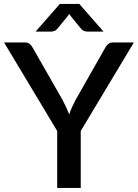

<svg xmlns="http://www.w3.org/2000/svg" viewBox="-23 -930 682 950"><path d="M376.5 -282V0H260V-282L-3 -720H99.5Q115 -720 124 -712.5Q133 -705 139 -693.5L286.5 -435.5Q296.5 -416 304.8 -398.5Q313 -381 319.5 -364Q325 -381.5 333 -398.8Q341 -416 351 -435.5L497.5 -693.5Q502.5 -703.5 512 -711.8Q521.5 -720 536.5 -720H639.5ZM489.5 -773.5H411.5Q404.5 -773.5 395 -776Q385.5 -778.5 375.5 -791L326 -851.5Q322 -857 319.5 -861.5Q317 -857 313 -851.5L263.5 -791Q253.5 -778.5 244 -776Q234.5 -773.5 227.5 -773.5H153L273 -910.5H369.5Z"/></svg>

Font: LatoLatin Semibold
Style: Regular
Weight: 600
Designer: Lukasz Dziedzic with Adam Twardoch and Botio Nikoltchev
Foundry: tyPoland Lukasz Dziedzic
Version: Version 2.015; 2015-08-06; http://www.latofonts.com/